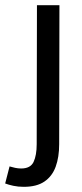

<svg xmlns="http://www.w3.org/2000/svg" viewBox="-58 -507 318 743"><path d="M34 216Q12 216 -6.5 212Q-25 208 -38 203L-21 137Q-11 140 0.5 142.5Q12 145 24 145Q60 145 72 119.5Q84 94 84 51L85 -487H172L171 51Q171 101 157.5 138Q144 175 114 195.5Q84 216 34 216Z"/></svg>

Font: Assistant Medium
Style: Regular
Weight: 500
Designer: Hebrew By Ben Nathan, Latin by Paul Hunt
Version: Version 3.000